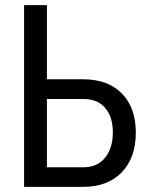

<svg xmlns="http://www.w3.org/2000/svg" viewBox="-20 -731 591 751"><path d="M163.6 -343.8V-76.7H306.2Q360.8 -76.7 391.1 -114.3Q421.4 -151.9 421.4 -212.9Q421.4 -273.9 391.4 -308.8Q361.3 -343.8 306.6 -343.8ZM163.6 -420.9H307.1Q402.8 -420.4 457 -365Q511.2 -309.6 511.2 -211.9Q511.2 -114.3 456.3 -57.1Q401.4 0 304.2 0H74.2V-710.9H163.6Z"/></svg>

Font: RobotoCondensed-Regular
Style: Regular
Weight: 400
Designer: Google
Version: Version 2.001201; 2014